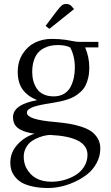

<svg xmlns="http://www.w3.org/2000/svg" viewBox="-20 -651 560 972"><path d="M32.2 172.9Q32.2 120.1 68.4 80.8Q104.5 41.5 154.8 25.9Q130.9 22.5 113 17.3Q95.2 12.2 79.1 2.9Q63 -6.3 54.4 -21.7Q45.9 -37.1 45.9 -58.1Q45.9 -121.6 168 -144Q119.1 -164.1 94.5 -198.2Q69.8 -232.4 69.8 -287.1Q69.8 -339.8 95 -378.7Q120.1 -417.5 158.2 -435.8Q196.3 -454.1 241.2 -454.1Q280.8 -454.1 314 -449.2Q324.7 -447.3 339.1 -444.6Q353.5 -441.9 362.8 -440.4Q372.1 -439 380.9 -439H478V-411.1H411.1Q432.1 -360.8 432.1 -309.1Q432.1 -280.3 426.5 -256.6Q420.9 -232.9 411.9 -216.1Q402.8 -199.2 387.9 -185.8Q373 -172.4 358.9 -163.8Q344.7 -155.3 324.2 -148.4Q303.7 -141.6 287.8 -138.2Q272 -134.8 250 -130.9Q243.7 -129.9 230.7 -127.7Q217.8 -125.5 210.2 -124.3Q202.6 -123 190.4 -120.6Q178.2 -118.2 170.9 -116.2Q163.6 -114.3 153.8 -111.3Q144 -108.4 138.2 -105.2Q132.3 -102.1 126.7 -98.4Q121.1 -94.7 118.7 -90.1Q116.2 -85.4 116.2 -80.1Q116.2 -44.9 260.7 -33.2Q267.1 -32.7 270 -32.2Q304.7 -28.8 331.5 -24.4Q358.4 -20 389.4 -10.3Q420.4 -0.5 440.4 12.9Q460.4 26.4 474.1 48.8Q487.8 71.3 487.8 100.1Q487.8 139.6 469.5 173.8Q451.2 208 422.4 230.7Q393.6 253.4 357.9 269.8Q322.3 286.1 288.1 293.5Q253.9 300.8 224.1 300.8Q178.7 300.8 143.6 292.7Q108.4 284.7 87.9 272Q67.4 259.3 54.4 241.9Q41.5 224.6 36.9 208Q32.2 191.4 32.2 172.9ZM100.1 143.1Q100.1 170.9 111.8 196.8Q148.4 269 240.2 269Q272.9 269 304.7 260.3Q336.4 251.5 363.3 234.9Q390.1 218.3 406.5 191.7Q422.9 165 422.9 132.8Q422.9 41 234.9 32.2Q226.6 32.2 212.9 34.4Q199.2 36.6 179 43.9Q158.7 51.3 141.6 62.7Q124.5 74.2 112.3 95.2Q100.1 116.2 100.1 143.1ZM143.1 -286.1Q143.1 -262.2 148.7 -241.5Q154.3 -220.7 166.3 -202.4Q178.2 -184.1 200.2 -173.6Q222.2 -163.1 252 -163.1Q281.7 -163.1 303.5 -175.8Q325.2 -188.5 336.7 -210.2Q348.1 -231.9 353.5 -256.3Q358.9 -280.8 358.9 -309.1Q358.9 -368.2 335 -411.1Q310.1 -422.9 273.9 -422.9Q253.9 -422.9 236.6 -419.4Q219.2 -416 201.7 -406.7Q184.1 -397.5 171.4 -382.6Q158.7 -367.7 150.9 -343Q143.1 -318.4 143.1 -286.1ZM210.9 -520 269 -597.2Q285.2 -617.7 293.7 -624.3Q302.2 -630.9 315.9 -630.9Q321.3 -630.9 326.9 -629.2Q332.5 -627.4 335 -626L337.9 -624L355 -605L230 -504.9Z"/></svg>

Font: Dehuti
Style: Book
Weight: 400
Version: Version 1.2